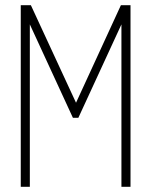

<svg xmlns="http://www.w3.org/2000/svg" viewBox="-20 -720 584 740"><path d="M60 0V-700H99L273 -324L446 -700H483V0H448V-626L282 -266H261L95 -626V0Z"/></svg>

Font: Georama SemiCondensed ExtraLight
Style: Regular
Weight: 200
Width: 4
Designer: Jean-Baptiste Levee
Foundry: Production Type
Version: Version 1.000